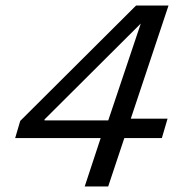

<svg xmlns="http://www.w3.org/2000/svg" viewBox="-20 -675 654 695"><path d="M34.9 -175.2 53.2 -237.3 92.2 -239.3H407.6L417.4 -245.4H586.5L565.9 -175.2ZM141.1 -209.5 53.2 -237.3 472.6 -655H528.3L526.2 -626.3L116.4 -218L141.1 -269.3ZM590 -655 371.6 0H286.6L354.8 -206.7L363.6 -214.6L511.5 -655Z"/></svg>

Font: Intel One Mono Light
Style: Italic
Weight: 300
Italic angle: -16°
Monospace: yes
Designer: Fred Shallcrass
Foundry: Frere-Jones Type LLC
Version: Version 1.004